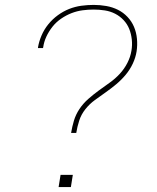

<svg xmlns="http://www.w3.org/2000/svg" viewBox="-20 -763 640 783"><path d="M270 -221Q274 -246 281.5 -271Q289 -296 304 -318.5Q319 -341 340 -359.5Q361 -378 383 -394Q405 -410 427.5 -426Q450 -442 468.5 -462Q487 -482 499.5 -506.5Q512 -531 516 -556Q520 -579 517.5 -602Q515 -625 507 -645Q499 -665 484 -681Q469 -697 449.5 -707Q430 -717 407.5 -720.5Q385 -724 362 -724Q339 -724 316.5 -721Q294 -718 272 -709.5Q250 -701 229.5 -687Q209 -673 194 -654Q179 -635 169 -613.5Q159 -592 156 -569Q156 -569 155.5 -568.5Q155 -568 155 -567H135Q135 -568 135 -568.5Q135 -569 135 -570Q139 -594 149.5 -618.5Q160 -643 177 -664Q194 -685 216 -701Q238 -717 262 -726.5Q286 -736 311.5 -739.5Q337 -743 362 -743Q388 -743 413.5 -738.5Q439 -734 461 -723Q483 -712 500 -694Q517 -676 526.5 -653.5Q536 -631 538.5 -605Q541 -579 537 -553Q533 -528 521.5 -503.5Q510 -479 492.5 -458Q475 -437 454 -419.5Q433 -402 411 -386.5Q389 -371 367 -355Q345 -339 328 -317.5Q311 -296 303 -271Q295 -246 291 -221ZM219 0 227 -50H277L269 0Z"/></svg>

Font: Iosevka SS04 Th Ex Obl
Style: Regular
Weight: 100
Width: 7
Italic angle: -9°
Monospace: yes
Designer: Belleve Invis
Foundry: Belleve Invis
Version: Version 19.0.0; ttfautohint (v1.8.4)